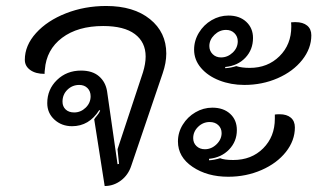

<svg xmlns="http://www.w3.org/2000/svg" viewBox="-20 -613 1063 642"><path d="M295 -214Q298 -219 304.5 -226.5Q311 -234 315 -243L312 -245Q278 -191 221 -191Q186 -191 162 -213Q138 -235 138 -268Q138 -314 170.5 -345.5Q203 -377 251 -377Q289 -377 311 -358Q333 -339 338 -308L373 -64L378 -65L373 -114L458 -371Q467 -400 467 -424Q467 -472 431 -499Q395 -526 325 -526Q240 -526 187.5 -486.5Q135 -447 130 -380Q129 -374 129 -366Q99 -366 81 -379Q63 -392 63 -413Q63 -461 100.5 -502.5Q138 -544 200.5 -568.5Q263 -593 335 -593Q427 -593 481.5 -549Q536 -505 536 -434Q536 -403 524 -368L419 -59Q409 -28 384.5 -9.5Q360 9 330 9ZM283 -291Q283 -308 272.5 -318.5Q262 -329 245 -329Q222 -329 205.5 -313Q189 -297 189 -273Q189 -257 199.5 -247Q210 -237 228 -237Q250 -237 266.5 -253Q283 -269 283 -291Z M629 -447Q629 -477 645 -503.5Q661 -530 687.5 -545.5Q714 -561 744 -561Q781 -561 803.5 -540Q826 -519 826 -486Q826 -447 800.5 -420Q775 -393 733 -389V-385Q752 -386 770 -392Q788 -386 815 -386Q875 -386 914.5 -425Q954 -464 954 -524Q954 -535 953 -538Q958 -539 968 -539Q993 -539 1007 -527.5Q1021 -516 1021 -495Q1021 -451 990.5 -412.5Q960 -374 908.5 -351.5Q857 -329 797 -329Q752 -329 713.5 -344Q675 -359 652 -386Q629 -413 629 -447ZM775 -475Q775 -491 764 -502Q753 -513 736 -513Q714 -513 697 -496.5Q680 -480 680 -459Q680 -443 691 -432Q702 -421 719 -421Q741 -421 758 -437Q775 -453 775 -475ZM575 -140Q575 -170 591 -196Q607 -222 633.5 -237.5Q660 -253 690 -253Q727 -253 749.5 -232.5Q772 -212 772 -178Q772 -140 746 -113Q720 -86 679 -82V-77Q697 -78 716 -84Q730 -78 760 -78Q821 -78 860 -117Q899 -156 899 -216V-230Q905 -231 915 -231Q939 -231 952.5 -219.5Q966 -208 966 -187Q966 -143 936 -105Q906 -67 854.5 -44.5Q803 -22 743 -22Q673 -22 624 -55Q575 -88 575 -140ZM721 -168Q721 -184 710 -194.5Q699 -205 681 -205Q659 -205 642.5 -189Q626 -173 626 -151Q626 -135 637 -124.5Q648 -114 665 -114Q687 -114 704 -130.5Q721 -147 721 -168Z"/></svg>

Font: K2D Light
Style: Italic
Weight: 300
Italic angle: -10°
Designer: Katatrad Aksorn Co.,Ltd.
Foundry: Cadson Demak Co.,Ltd.
Version: Version 1.000; ttfautohint (v1.6)